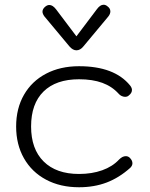

<svg xmlns="http://www.w3.org/2000/svg" viewBox="-20 -779 631 809"><path d="M48 -246Q48 -322 81 -379.5Q114 -437 174 -468.5Q234 -500 313 -500Q462 -500 528 -419Q536 -409 536 -400Q536 -387 523 -377Q517 -371 507 -371Q500 -371 492.5 -374.5Q485 -378 480 -384Q452 -415 411 -430Q370 -445 313 -445Q216 -445 163.5 -393.5Q111 -342 111 -246Q111 -151 164 -98.5Q217 -46 313 -46Q367 -46 410.5 -61.5Q454 -77 482 -107Q496 -121 510 -121Q520 -121 527 -114Q538 -103 538 -91Q538 -81 529 -72Q482 -30 429.5 -10Q377 10 313 10Q234 10 174 -22Q114 -54 81 -112Q48 -170 48 -246ZM273 -583 167 -710Q159 -721 159 -730Q159 -742 172 -752Q180 -758 188 -758Q202 -758 216 -740L302 -626L388 -740Q402 -759 416 -759Q425 -759 432 -753Q445 -744 445 -731Q445 -720 436 -709L331 -583Q318 -567 302 -567Q287 -567 273 -583Z"/></svg>

Font: Kodchasan Light
Style: Regular
Weight: 300
Version: Version 1.000; ttfautohint (v1.6)